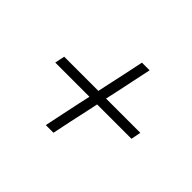

<svg xmlns="http://www.w3.org/2000/svg" viewBox="-108 -695 798 798"><g transform="rotate(45 291.0 -296.0)"><path d="M229 -63Q238 -107 247 -149Q256 -191 263.5 -227L274 -274.5H73L82 -318H283L293 -365Q301 -401 310 -443.2Q319 -485.5 328 -529H373Q364 -485.5 355 -443.5Q346 -401.5 338.5 -365L328 -318H529.5L521 -274.5H319L309 -227Q301 -191 292 -149Q283 -107 274 -63Z"/></g></svg>

Font: Heraclito ExtraLight
Style: Italic
Weight: 200
Italic angle: -12°
Designer: Kostas Bartsokas (font) & Cristiano Sobral (main changes)
Foundry: Kostas Bartsokas (font) & Cristiano Sobral (main changes)
Version: Version 1.00;July 8, 2020;FontCreator 13.0.0.2655 64-bit